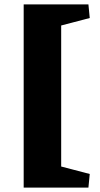

<svg xmlns="http://www.w3.org/2000/svg" viewBox="-20 -732 456 874"><path d="M87.8 122V-712H382.5L388.5 -650L258.5 -616V26L388.5 60L382.5 122Z"/></svg>

Font: Eczar
Style: Regular
Weight: 400
Designer: Vaibhav Singh
Foundry: Rosetta Type Foundry
Version: Version 2.000